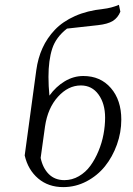

<svg xmlns="http://www.w3.org/2000/svg" viewBox="-20 -766 548 793"><path d="M82 -124 129.9 -476.1Q136.7 -525.9 155.5 -567.4Q174.3 -608.9 206.8 -643.1Q239.3 -677.2 289.8 -699.7Q340.3 -722.2 405.8 -729Q440.4 -732.9 471.2 -746.1L477.1 -717.8Q466.8 -692.4 445.8 -679.4Q424.8 -666.5 384.8 -662.1L256.8 -647.9Q210.9 -612.3 195.6 -564.7Q180.2 -517.1 180.2 -448.2Q180.2 -410.6 184.1 -371.1Q210.9 -408.2 247.3 -430.2Q283.7 -452.1 324.2 -452.1Q395 -452.1 438 -402.3Q481 -352.5 481 -272Q481 -219.2 462.9 -168.7Q444.8 -118.2 413.6 -79.3Q382.3 -40.5 337.2 -16.8Q292 6.8 241.2 6.8Q179.7 6.8 137.7 -28.8Q95.7 -64.5 82 -124ZM147.9 -113.8Q156.7 -71.8 181.6 -46.9Q206.5 -22 246.1 -22Q277.8 -22 305.9 -38.3Q334 -54.7 353.3 -81.3Q372.6 -107.9 386.7 -141.8Q400.9 -175.8 407.5 -211.2Q414.1 -246.6 414.1 -279.8Q414.1 -337.9 387 -375.5Q359.9 -413.1 314 -413.1Q261.7 -413.1 219.5 -366.5Q177.2 -319.8 166 -244.1Z"/></svg>

Font: Dihjauti S
Style: Italic
Weight: 400
Italic angle: -9°
Designer: T. Christopher White
Version: Version 3.0.0